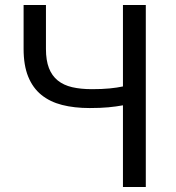

<svg xmlns="http://www.w3.org/2000/svg" viewBox="-20 -753 707 773"><path d="M165 -733V-556Q165 -510 177 -479Q189 -448 212.5 -429Q236 -410 270.5 -402Q305 -394 350 -394Q391 -394 421.5 -397Q452 -400 475 -405V-733H567V0H475V-329Q448 -324 416.5 -321Q385 -318 341 -318Q279 -318 230 -330.5Q181 -343 146.5 -371Q112 -399 93.5 -444.5Q75 -490 75 -556V-733Z"/></svg>

Font: Kinto Sans
Style: Regular
Weight: 400
Designer: Authors: Ryoko NISHIZUKA  (kana & ideographs); Paul D. Hunt (Latin, Greek & Cyrillic); Wenlong ZHANG  (bopomofo); Sandol
Foundry: Adobe Systems Incorporated, ookami Inc.
Version: Version 0.001